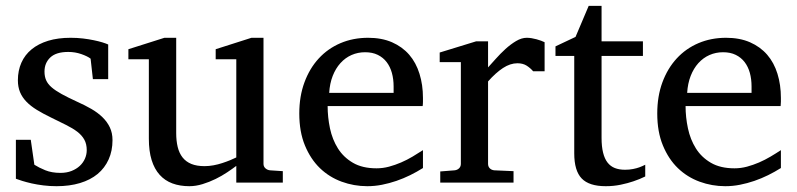

<svg xmlns="http://www.w3.org/2000/svg" viewBox="-20 -623 2718 655"><path d="M363.8 -145Q363.8 -108.4 350.6 -79.1Q337.4 -49.8 313 -29.5Q288.6 -9.3 252.9 1.5Q217.3 12.2 172.9 12.2Q149.9 12.2 128.2 9.5Q106.4 6.8 88.1 2.7Q69.8 -1.5 55.7 -5.9Q41.5 -10.3 34.2 -13.2V-146H85L97.2 -61Q112.3 -51.3 134.5 -42.2Q156.7 -33.2 186 -33.2Q207.5 -33.2 224.1 -39.8Q240.7 -46.4 252.2 -57.1Q263.7 -67.9 269.8 -81.8Q275.9 -95.7 275.9 -110.8Q275.9 -131.8 267.6 -146.7Q259.3 -161.6 243.7 -173.6Q228 -185.5 205.3 -196.8Q182.6 -208 153.8 -222.2Q126.5 -235.4 105.5 -248.3Q84.5 -261.2 70.1 -276.1Q55.7 -291 48.3 -308.8Q41 -326.7 41 -349.1Q41 -382.3 53 -409.2Q64.9 -436 87.9 -454.8Q110.8 -473.6 144.3 -483.9Q177.7 -494.1 221.2 -494.1Q243.2 -494.1 263.2 -491.7Q283.2 -489.3 299.8 -485.8Q316.4 -482.4 329.1 -478.5Q341.8 -474.6 349.1 -471.2V-353H296.9L289.1 -422.9Q278.3 -431.2 257.3 -438.5Q236.3 -445.8 212.9 -445.8Q171.4 -445.8 151.6 -427Q131.8 -408.2 131.8 -378.9Q131.8 -361.8 137.5 -349.1Q143.1 -336.4 156 -325.2Q168.9 -314 190.2 -302.2Q211.4 -290.5 243.2 -275.9Q269.5 -264.2 291.5 -251.5Q313.5 -238.8 329.6 -223.1Q345.7 -207.5 354.7 -188.5Q363.8 -169.4 363.8 -145Z M786.1 0V-57.1Q773.4 -47.4 755.1 -35.2Q736.8 -22.9 715.6 -12.5Q694.3 -2 671.1 5.1Q647.9 12.2 626 12.2Q593.8 12.2 568.1 2.7Q542.5 -6.8 524.7 -26.6Q506.8 -46.4 497.3 -76.9Q487.8 -107.4 487.8 -149.9V-420.9H418V-455.1L541 -494.1H581.1V-168.9Q581.1 -142.6 586.2 -121.6Q591.3 -100.6 602.8 -85.9Q614.3 -71.3 632.8 -63.7Q651.4 -56.2 677.7 -56.2Q692.9 -56.2 708.5 -59.1Q724.1 -62 738.3 -66.7Q752.4 -71.3 764.9 -76.4Q777.3 -81.5 786.1 -85.9V-420.9H715.8V-455.1L837.9 -494.1H878.9V-64Q878.9 -54.7 885.5 -48.8Q892.1 -43 900.9 -42L944.8 -39.1V0Z M1422.9 -49.8Q1401.9 -36.6 1379.2 -25.4Q1356.4 -14.2 1332.3 -5.9Q1308.1 2.4 1283.2 7.3Q1258.3 12.2 1232.9 12.2Q1187.5 12.2 1145.5 -3.2Q1103.5 -18.6 1071.5 -49.3Q1039.6 -80.1 1020.3 -126.7Q1001 -173.3 1001 -235.8Q1001 -294.4 1018.6 -342Q1036.1 -389.6 1067.4 -423.6Q1098.6 -457.5 1141.6 -475.8Q1184.6 -494.1 1235.8 -494.1Q1282.2 -494.1 1317.4 -478.8Q1352.5 -463.4 1376 -436.3Q1399.4 -409.2 1411.1 -371.3Q1422.9 -333.5 1422.9 -289.1V-275.9Q1422.9 -268.1 1421.9 -261.2H1097.7Q1097.7 -223.1 1105.7 -185.1Q1113.8 -147 1132.8 -116.7Q1151.9 -86.4 1184.1 -67.6Q1216.3 -48.8 1264.6 -48.8Q1286.1 -48.8 1307.1 -54.4Q1328.1 -60.1 1348.4 -68.8Q1368.7 -77.6 1387.2 -88.6Q1405.8 -99.6 1422.9 -110.8ZM1322.8 -328.1Q1322.8 -353 1316.9 -374.3Q1311 -395.5 1299.1 -411.1Q1287.1 -426.8 1268.8 -435.8Q1250.5 -444.8 1225.6 -444.8Q1200.7 -444.8 1179.2 -435.3Q1157.7 -425.8 1141.4 -407.7Q1125 -389.6 1115 -364Q1105 -338.4 1103 -306.2H1322.8Z M1798.8 -379.9Q1789.1 -391.1 1776.4 -399.2Q1763.7 -407.2 1745.1 -407.2Q1720.7 -407.2 1695.8 -390.9Q1670.9 -374.5 1645 -345.2V-64Q1645 -54.7 1650.9 -48.8Q1656.7 -43 1666 -42L1731.9 -39.1V0H1481.9V-38.1L1531.2 -42Q1540 -43 1546.1 -48.8Q1552.2 -54.7 1552.2 -64V-411.1H1480V-443.8L1604 -481.9H1645V-393.1Q1655.8 -404.8 1671.1 -422.1Q1686.5 -439.5 1704.1 -455.6Q1721.7 -471.7 1740.5 -482.9Q1759.3 -494.1 1776.9 -494.1Q1784.7 -494.1 1793.5 -492.7Q1802.2 -491.2 1810.5 -489Q1818.8 -486.8 1825.9 -484.1Q1833 -481.4 1837.9 -479V-379.9Z M2181.2 -21Q2162.6 -11.7 2140.6 -4.4Q2122.1 2 2097.7 7.1Q2073.2 12.2 2046.4 12.2Q1989.7 12.2 1964.4 -14.2Q1939 -40.5 1939 -100.1V-432.1H1875V-464.8L1943.4 -497.1L1988.3 -603H2032.2V-481.9H2173.3V-432.1H2032.2V-152.8Q2032.2 -123 2037.4 -102.3Q2042.5 -81.5 2052.5 -68.6Q2062.5 -55.7 2077.4 -49.8Q2092.3 -43.9 2112.3 -43.9Q2127 -43.9 2139.4 -46.4Q2151.9 -48.8 2161.1 -52.2Q2171.9 -56.2 2181.2 -61Z M2644 -49.8Q2623 -36.6 2600.3 -25.4Q2577.6 -14.2 2553.5 -5.9Q2529.3 2.4 2504.4 7.3Q2479.5 12.2 2454.1 12.2Q2408.7 12.2 2366.7 -3.2Q2324.7 -18.6 2292.7 -49.3Q2260.7 -80.1 2241.5 -126.7Q2222.2 -173.3 2222.2 -235.8Q2222.2 -294.4 2239.7 -342Q2257.3 -389.6 2288.6 -423.6Q2319.8 -457.5 2362.8 -475.8Q2405.8 -494.1 2457 -494.1Q2503.4 -494.1 2538.6 -478.8Q2573.7 -463.4 2597.2 -436.3Q2620.6 -409.2 2632.3 -371.3Q2644 -333.5 2644 -289.1V-275.9Q2644 -268.1 2643.1 -261.2H2318.8Q2318.8 -223.1 2326.9 -185.1Q2335 -147 2354 -116.7Q2373 -86.4 2405.3 -67.6Q2437.5 -48.8 2485.8 -48.8Q2507.3 -48.8 2528.3 -54.4Q2549.3 -60.1 2569.6 -68.8Q2589.8 -77.6 2608.4 -88.6Q2627 -99.6 2644 -110.8ZM2543.9 -328.1Q2543.9 -353 2538.1 -374.3Q2532.2 -395.5 2520.3 -411.1Q2508.3 -426.8 2490 -435.8Q2471.7 -444.8 2446.8 -444.8Q2421.9 -444.8 2400.4 -435.3Q2378.9 -425.8 2362.5 -407.7Q2346.2 -389.6 2336.2 -364Q2326.2 -338.4 2324.2 -306.2H2543.9Z"/></svg>

Font: Charis SIL Cyr
Style: Regular
Weight: 400
Foundry: SIL International
Version: Version 5.000